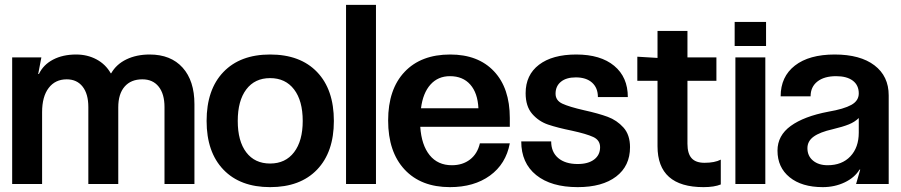

<svg xmlns="http://www.w3.org/2000/svg" viewBox="-20 -756 3702 789"><path d="M30 0V-520H150L137 -452H140Q158 -490 198 -511Q238 -532 293 -532Q339 -532 376.5 -512Q414 -492 435 -455H437Q458 -492 499.5 -512Q541 -532 595 -532Q682 -532 730.5 -478Q779 -424 779 -328V0H656V-316Q656 -370 632 -400Q608 -430 565 -430Q518 -430 492 -400Q466 -370 466 -315V0H343V-316Q343 -370 319.5 -400Q296 -430 254 -430Q207 -430 180 -394.5Q153 -359 153 -295V0Z M1352 -259Q1352 -131 1283 -59Q1214 13 1090 13Q967 13 898 -59Q829 -131 829 -259Q829 -388 898 -460Q967 -532 1090 -532Q1214 -532 1283 -460Q1352 -388 1352 -259ZM1090 -84Q1153 -84 1188.5 -130.5Q1224 -177 1224 -259Q1224 -342 1188.5 -388.5Q1153 -435 1090 -435Q1027 -435 992 -388.5Q957 -342 957 -259Q957 -176 992 -130Q1027 -84 1090 -84Z M1525 -736V0H1402V-736Z M1829 13Q1710 13 1642.5 -59.5Q1575 -132 1575 -261Q1575 -389 1642.5 -460.5Q1710 -532 1830 -532Q1945 -532 2010 -463Q2075 -394 2075 -271V-235H1707Q1712 -160 1745.5 -118.5Q1779 -77 1837 -77Q1881 -77 1911.5 -100.5Q1942 -124 1952 -167H2075Q2059 -82 1993.5 -34.5Q1928 13 1829 13ZM1946 -311Q1943 -374 1912.5 -408.5Q1882 -443 1829 -443Q1780 -443 1749 -408.5Q1718 -374 1710 -311Z M2560 -357H2437Q2437 -395 2413 -416.5Q2389 -438 2346 -438Q2307 -438 2285 -420Q2263 -402 2263 -371Q2263 -343 2291 -330Q2319 -317 2380 -303Q2439 -290 2477 -276Q2515 -262 2542 -232Q2569 -202 2569 -151Q2569 -74 2512 -30.5Q2455 13 2354 13Q2245 13 2183.5 -36.5Q2122 -86 2122 -175H2245Q2245 -131 2274 -106.5Q2303 -82 2354 -82Q2397 -82 2421.5 -100.5Q2446 -119 2446 -151Q2446 -180 2418 -193Q2390 -206 2330 -219Q2271 -231 2232.5 -244Q2194 -257 2167 -288Q2140 -319 2140 -373Q2140 -448 2195 -490Q2250 -532 2348 -532Q2448 -532 2504 -485.5Q2560 -439 2560 -357Z M2682 -424H2599V-523L2682 -518V-629H2805V-520H2924V-424H2805V-165Q2805 -125 2822 -106Q2839 -87 2875 -87Q2917 -87 2942 -100V2Q2915 13 2871 13Q2682 13 2682 -155Z M3125 0H3002V-520H3125ZM3128 -666V-567H2999V-666Z M3175 -137Q3175 -199 3229.5 -238.5Q3284 -278 3384 -297Q3448 -308 3478.5 -325Q3509 -342 3509 -372Q3509 -406 3484.5 -424.5Q3460 -443 3416 -443Q3367 -443 3339 -421Q3311 -399 3311 -360H3188Q3188 -441 3246.5 -486.5Q3305 -532 3410 -532Q3515 -532 3573.5 -487.5Q3632 -443 3632 -364V0H3498L3515 -59H3512Q3492 -26 3451 -6.5Q3410 13 3361 13Q3275 13 3225 -27.5Q3175 -68 3175 -137ZM3381 -77Q3440 -77 3474.5 -113.5Q3509 -150 3509 -211V-271Q3493 -255 3468.5 -245Q3444 -235 3402 -225Q3349 -213 3323.5 -194.5Q3298 -176 3298 -147Q3298 -115 3321 -96Q3344 -77 3381 -77Z"/></svg>

Font: Non Bureau Medium
Style: Regular
Weight: 500
Designer: Jona Saucedo
Foundry: Non Foundry
Version: Version 1.000; ttfautohint (v1.8.4)